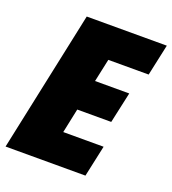

<svg xmlns="http://www.w3.org/2000/svg" viewBox="-137 -785 791 881"><g transform="rotate(20 258.5 -344.0)"><path d="M-10 0 136 -688H527L494 -535H297L273 -423H440L407 -272H241L216 -153H413L380 0Z"/></g></svg>

Font: Saira SemiCondensed Black
Style: Italic
Weight: 900
Width: 4
Italic angle: -12°
Designer: Hector Gatti with collaboration of the Omnibus-Type team
Foundry: Omnibus-Type
Version: Version 1.101